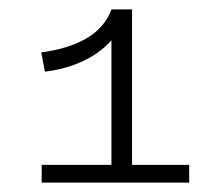

<svg xmlns="http://www.w3.org/2000/svg" viewBox="-20 -810 456 410"><path d="M384 -458V-420H69V-458H218V-724Q193 -696 156 -679Q119 -662 76 -657L68 -698Q191 -715 218 -790H262V-458Z"/></svg>

Font: BioRhyme Expanded Light
Style: Regular
Weight: 300
Width: 7
Designer: Aoife Mooney
Foundry: Aoife Mooney Type
Version: Version 1.001